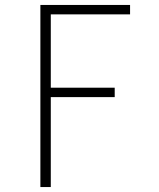

<svg xmlns="http://www.w3.org/2000/svg" viewBox="-20 -755 640 775"><path d="M143 0V-735H505V-697H185V-401H443V-363H185V0Z"/></svg>

Font: Iosevka Aile Extralight
Style: Regular
Weight: 200
Designer: Belleve Invis
Foundry: Belleve Invis
Version: Version 31.1.0; ttfautohint (v1.8.4)